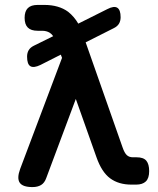

<svg xmlns="http://www.w3.org/2000/svg" viewBox="-20 -750 640 780"><path d="M168 -27Q161 -7 147 1.5Q133 10 112 10Q72 10 60 -8Q48 -26 62 -64L232 -515L227 -528L144 -486Q117 -473 103.5 -481Q90 -489 90 -520Q90 -535 96.5 -546Q103 -557 117 -564L196 -603Q190 -612 182 -617Q169 -625 151 -625H133Q106 -625 93 -638Q80 -651 80 -677.5Q80 -704 93 -717Q106 -730 133 -730H160Q219 -730 257 -702Q281 -683 298 -654L416 -713Q443 -727 456.5 -718.5Q470 -710 470 -680Q470 -665 463.5 -654Q457 -643 443 -636L328 -578L478 -151Q486 -128 495.5 -119.5Q505 -111 520 -111H535Q563 -111 574.5 -97Q586 -83 586 -55Q586 -26 572.5 -13Q559 0 533 0H514Q462 0 427.5 -25.5Q393 -51 372 -111L288 -348Z"/></svg>

Font: Maple Mono NL SemiBold
Style: Regular
Weight: 600
Monospace: yes
Designer: subframe7536
Version: Version 7.000